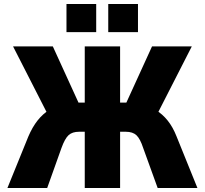

<svg xmlns="http://www.w3.org/2000/svg" viewBox="-20 -936 1020 956"><path d="M17 0 121 -256Q141 -303 167 -336Q193 -369 226 -389Q259 -409 298 -417L216 -370L45 -705H243L380 -405L359 -425H402V-705H578V-425H621L600 -405L737 -705H935L764 -370L682 -417Q723 -408 756 -388Q789 -368 815 -335.5Q841 -303 859 -257L963 0H765L693 -199Q678 -245 659.5 -262.5Q641 -280 606 -280H578V0H402V-280H374Q340 -280 321.5 -263Q303 -246 286 -199L215 0ZM519 -776V-916H667V-776ZM311 -776V-916H459V-776Z"/></svg>

Font: Nunito Sans 7pt Condensed Black
Style: Regular
Weight: 900
Width: 3
Designer: Vernon Adams
Foundry: Vernon Adams
Version: Version 3.101;gftools[0.9.27]